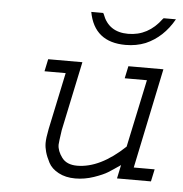

<svg xmlns="http://www.w3.org/2000/svg" viewBox="-48 -655 681 715"><g transform="rotate(5 293.0 -297.5)"><path d="M120.1 -419.9H248L193.4 -161.1Q186.5 -113.3 186.5 -106.4Q186.5 -83 204.6 -58.6Q222.7 -34.2 261.7 -34.2Q347.7 -34.2 439.5 -121.1L493.2 -374H410.2L419.9 -419.9H550.8L472.7 -45.9H550.8L541 0H414.1L424.8 -50.8Q396.5 -31.2 379.4 -20.5Q362.3 -9.8 328.1 2Q293.9 13.7 258.8 13.7Q222.7 13.7 196.3 -0.5Q169.9 -14.6 158.7 -36.1Q147.5 -57.6 142.6 -75.2Q137.7 -92.8 137.7 -108.4Q137.7 -127 144.5 -161.1L189.5 -374H110.4ZM264.6 -609.4H309.6Q310.5 -605.5 311.5 -605.5Q335 -540 408.2 -540Q483.4 -540 532.2 -606.4Q532.2 -606.4 535.2 -609.4H581.1Q542 -540 476.6 -511.7Q442.4 -498 402.3 -498Q285.2 -498 264.6 -609.4Z"/></g></svg>

Font: Thabit-Oblique
Style: Oblique
Weight: 500
Designer: Regenerated by Nadim Shaikli
Foundry: MAK Alagha
Version: 0.01